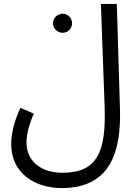

<svg xmlns="http://www.w3.org/2000/svg" viewBox="-20 -727 697 978"><path d="M37 6C37 159 162 231 294 231C544 231 598 44 591 -174L575 -707H494L513 -183C521 46 476 153 298 153C192 153 115 97 115 -2C115 -43 127 -90 152 -148L84 -178C47 -98 37 -36 37 6ZM300 -560C326 -560 347 -582 347 -608C347 -635 326 -657 300 -657C272 -657 250 -635 250 -608C250 -582 272 -560 300 -560Z"/></svg>

Font: Noto Sans Arabic UI SmCn
Style: Regular
Weight: 400
Width: 4
Designer: Monotype Design Team, Nadine Chahine and Nizar Qandah
Foundry: Monotype Imaging Inc.
Version: Version 2.010